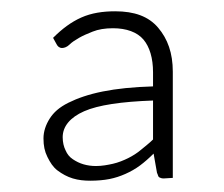

<svg xmlns="http://www.w3.org/2000/svg" viewBox="-20 -735 396 340"><path d="M286 -420V-608C286 -641 277 -666 260 -686C243 -706 218 -715 184 -715C162 -715 142 -712 124 -704C106 -696 90 -684 74 -668L80 -657C82 -653 85 -650 90 -650C94 -650 99 -652 103 -656C107 -660 113 -664 120 -668C127 -672 134 -675 144 -679C154 -683 166 -685 180 -685C204 -685 223 -678 234 -665C245 -652 251 -632 251 -607V-582C216 -581 187 -578 162 -573C137 -568 117 -561 101 -553C85 -545 75 -536 68 -525C61 -514 57 -502 57 -490C57 -477 59 -467 64 -457C69 -447 74 -439 82 -433C90 -427 99 -422 109 -419C119 -416 129 -415 140 -415C152 -415 164 -416 174 -418C184 -420 193 -423 202 -427C211 -431 220 -436 228 -442C236 -448 244 -455 252 -463L258 -429C260 -425 260 -422 262 -421C264 -420 266 -419 270 -419ZM150 -441C142 -441 135 -442 128 -444C121 -446 115 -449 109 -453C103 -457 99 -462 96 -469C93 -475 91 -483 91 -492C91 -511 104 -527 129 -538C154 -549 195 -555 251 -557V-488C244 -481 237 -476 230 -470C223 -464 215 -459 207 -455C199 -451 189 -447 180 -445C171 -443 161 -441 150 -441Z"/></svg>

Font: SVN-Aleo
Style: Light
Weight: 300
Designer: Alessio Laiso
Version: Version 1.2.2